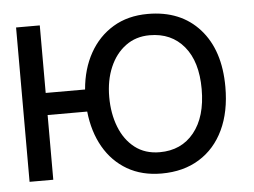

<svg xmlns="http://www.w3.org/2000/svg" viewBox="-45 -609 896 676"><g transform="rotate(-5 403.5 -271.0)"><path d="M500 11.4Q430.8 11.4 379.1 -18.6Q327.4 -48.7 296.3 -102.8Q265.3 -157 257.8 -228.7H117.9V0H34.1V-545.5H117.9V-306.8H257.1Q263.1 -378.9 294 -434.3Q324.9 -489.7 377.1 -521.1Q429.3 -552.6 500 -552.6Q616.1 -552.6 683.1 -477.6Q750 -402.7 750 -272.7Q750 -185.4 719.8 -121.6Q689.6 -57.9 633.5 -23.3Q577.4 11.4 500 11.4ZM500 -63.9Q576.7 -63.9 621.4 -119.3Q666.2 -174.7 666.2 -272.7Q666.2 -369.7 621.4 -423.5Q576.7 -477.3 500 -477.3Q451 -477.3 415 -450.6Q378.9 -424 359.2 -377.8Q339.5 -331.7 339.5 -272.7Q339.5 -214.5 358 -167.1Q376.4 -119.7 412.3 -91.8Q448.2 -63.9 500 -63.9Z"/></g></svg>

Font: Inter UI
Style: Regular
Weight: 400
Designer: Rasmus Andersson
Foundry: rsms
Version: Version 2.2